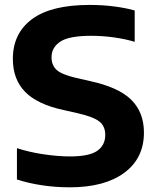

<svg xmlns="http://www.w3.org/2000/svg" viewBox="-20 -770 652 799"><path d="M270.5 9.5Q211 9.5 154.8 1Q98.5 -7.5 50.5 -23V-153.5Q100.5 -137 160.8 -128Q221 -119 271 -119Q351.5 -119 384.8 -142.5Q418 -166 418 -208.5Q418 -245 393.2 -264.5Q368.5 -284 302.5 -299L245 -312Q135.5 -335.5 84.5 -387.8Q33.5 -440 33.5 -525Q33.5 -631 113 -690.2Q192.5 -749.5 353 -749.5Q407 -749.5 455 -743.2Q503 -737 540.5 -726.5V-596Q502.5 -607.5 455 -614.2Q407.5 -621 359.5 -621Q267.5 -621 231 -596.8Q194.5 -572.5 194.5 -532Q194.5 -498 216 -478.8Q237.5 -459.5 296 -446L353 -433Q473.5 -407 526.2 -354.8Q579 -302.5 579 -218Q579 -111.5 497.2 -51Q415.5 9.5 270.5 9.5Z"/></svg>

Font: Encode Sans Semi Expanded
Style: Bold
Weight: 700
Width: 6
Designer: Multiple Designers
Foundry: Impallari Type
Version: Version 3.000; ttfautohint (v1.8.3) -l 8 -r 50 -G 200 -x 14 